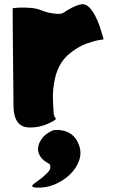

<svg xmlns="http://www.w3.org/2000/svg" viewBox="-20 -600 550 908"><path d="M360 -579Q381 -584 398 -569Q415 -554 428.5 -528.5Q442 -503 451 -476.5Q460 -450 465 -432Q470 -414 470 -414Q470 -414 446.5 -410Q423 -406 388.5 -393.5Q354 -381 320 -355Q299 -340 281.5 -319Q264 -298 251 -265.5Q238 -233 232 -180Q229 -153 230.5 -124.5Q232 -96 233 -76Q233 -58 237.5 -50Q242 -42 245 -37Q232 -25 197.5 -11Q163 3 122 3Q82 3 63.5 -22.5Q45 -48 44 -94Q44 -105 43.5 -142.5Q43 -180 42.5 -233Q42 -286 41.5 -343Q41 -400 40.5 -449.5Q40 -499 40 -530Q40 -561 40 -561Q50 -563 74 -564Q98 -565 127 -562.5Q156 -560 181 -549Q193 -544 213.5 -539.5Q234 -535 253.5 -534.5Q273 -534 282 -541Q301 -554 320.5 -564Q340 -574 360 -579ZM229 17Q233 15 248.5 14.5Q264 14 284 19Q304 24 323 39.5Q342 55 353 85Q367 121 354.5 158Q342 195 311 225Q280 255 238 272.5Q196 290 150 287Q132 286 132 279Q133 276 136.5 272.5Q140 269 142 268Q148 264 166.5 250Q185 236 201.5 220Q218 204 218 193Q219 179 211.5 174Q204 169 196 165Q191 162 180.5 152Q170 142 163.5 125.5Q157 109 162 88Q167 70 181 51.5Q195 33 229 17Z"/></svg>

Font: Potta One
Style: Regular
Weight: 400
Designer: 108,108go
Foundry: Font Zone 108
Version: Version 1.000